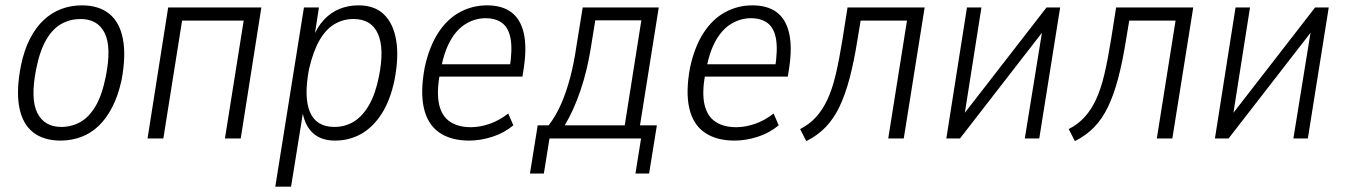

<svg xmlns="http://www.w3.org/2000/svg" viewBox="-20 -517 5022 717"><path d="M206 8Q143 8 103.5 -23Q64 -54 52 -116.5Q40 -179 58 -271Q70 -330 92 -372.5Q114 -415 143.5 -442.5Q173 -470 209 -483.5Q245 -497 286 -497Q349 -497 388 -465.5Q427 -434 439 -371.5Q451 -309 434 -218Q421 -159 399 -116.5Q377 -74 348 -46.5Q319 -19 283 -5.5Q247 8 206 8ZM209 -43Q247 -43 279.5 -61Q312 -79 336.5 -120Q361 -161 375 -231Q397 -341 371 -393.5Q345 -446 281 -446Q243 -446 210.5 -428.5Q178 -411 153.5 -370Q129 -329 115 -259Q93 -147 119.5 -95Q146 -43 209 -43Z M531 0 608 -489H956L879 0H820L890 -440H660L590 0Z M1008 180 1115 -489H1171L1153 -372H1147Q1164 -416 1190 -443.5Q1216 -471 1248.5 -484Q1281 -497 1319 -497Q1379 -497 1414 -463Q1449 -429 1459.5 -366.5Q1470 -304 1453 -217Q1437 -141 1404.5 -91Q1372 -41 1328 -16.5Q1284 8 1231 8Q1176 8 1145 -23.5Q1114 -55 1108 -112H1114L1067 180ZM1229 -43Q1269 -43 1301.5 -63Q1334 -83 1358 -124.5Q1382 -166 1395 -231Q1416 -335 1391.5 -390.5Q1367 -446 1300 -446Q1261 -446 1228.5 -426.5Q1196 -407 1172.5 -365.5Q1149 -324 1134 -259Q1114 -154 1137.5 -98.5Q1161 -43 1229 -43Z M1732 8Q1664 8 1620.5 -22Q1577 -52 1563 -113Q1549 -174 1566 -265Q1583 -343 1616.5 -394.5Q1650 -446 1697 -471.5Q1744 -497 1799 -497Q1854 -497 1888.5 -472Q1923 -447 1935.5 -395Q1948 -343 1936 -263L1931 -231H1606L1614 -277H1901L1883 -261Q1894 -330 1887 -371Q1880 -412 1856 -430.5Q1832 -449 1793 -449Q1755 -449 1720.5 -428.5Q1686 -408 1662 -365.5Q1638 -323 1626 -257L1622 -238Q1610 -169 1620 -126Q1630 -83 1660.5 -62.5Q1691 -42 1739 -42Q1771 -42 1807 -54Q1843 -66 1878 -93L1897 -49Q1862 -20 1818 -6Q1774 8 1732 8Z M1959 131 1988 -49H2029Q2057 -86 2076 -130Q2095 -174 2109 -226.5Q2123 -279 2132 -341L2156 -489H2440L2370 -49H2433L2404 131H2353L2374 0H2032L2011 131ZM2089 -49H2313L2375 -441H2203L2186 -336Q2173 -254 2148 -180Q2123 -106 2089 -49Z M2723 8Q2655 8 2611.5 -22Q2568 -52 2554 -113Q2540 -174 2557 -265Q2574 -343 2607.5 -394.5Q2641 -446 2688 -471.5Q2735 -497 2790 -497Q2845 -497 2879.5 -472Q2914 -447 2926.5 -395Q2939 -343 2927 -263L2922 -231H2597L2605 -277H2892L2874 -261Q2885 -330 2878 -371Q2871 -412 2847 -430.5Q2823 -449 2784 -449Q2746 -449 2711.5 -428.5Q2677 -408 2653 -365.5Q2629 -323 2617 -257L2613 -238Q2601 -169 2611 -126Q2621 -83 2651.5 -62.5Q2682 -42 2730 -42Q2762 -42 2798 -54Q2834 -66 2869 -93L2888 -49Q2853 -20 2809 -6Q2765 8 2723 8Z M2991 10 2968 -35Q3003 -53 3027.5 -80Q3052 -107 3070 -145.5Q3088 -184 3101 -239Q3114 -294 3126 -369L3145 -489H3433L3355 0H3297L3367 -440H3194L3182 -368Q3169 -286 3152.5 -224Q3136 -162 3114.5 -117.5Q3093 -73 3063 -42Q3033 -11 2991 10Z M3514 0 3591 -489H3645L3577 -57H3553L3888 -489H3939L3861 0H3807L3877 -432H3900L3565 0Z M3994 10 3971 -35Q4006 -53 4030.5 -80Q4055 -107 4073 -145.5Q4091 -184 4104 -239Q4117 -294 4129 -369L4148 -489H4436L4358 0H4300L4370 -440H4197L4185 -368Q4172 -286 4155.5 -224Q4139 -162 4117.5 -117.5Q4096 -73 4066 -42Q4036 -11 3994 10Z M4517 0 4594 -489H4648L4580 -57H4556L4891 -489H4942L4864 0H4810L4880 -432H4903L4568 0Z"/></svg>

Font: Nunito Sans 10pt Condensed Light
Style: Italic
Weight: 300
Width: 3
Italic angle: -9°
Designer: Vernon Adams
Foundry: Vernon Adams
Version: Version 3.101;gftools[0.9.27]